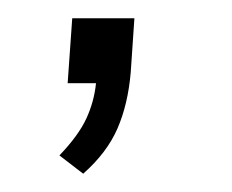

<svg xmlns="http://www.w3.org/2000/svg" viewBox="-20 -91 254 210"><path d="M127 -71 123 -12Q120 23 108.5 49.5Q97 76 71 99L45 79Q66 57 74.5 38.5Q83 20 85 0H54L59 -71Z"/></svg>

Font: Muli ExtraLight
Style: Italic
Weight: 275
Italic angle: -4.541°
Designer: Vernon Adams
Foundry: Vernon Adams
Version: Version 2.001